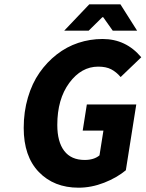

<svg xmlns="http://www.w3.org/2000/svg" viewBox="-20 -850 669 882"><path d="M274.9 -709 390.1 -830.1H533.2L609.9 -709H498L454.1 -771H450.2L387.2 -709ZM340.8 12.2Q228 12.2 158.4 -59.8Q88.9 -131.8 88.9 -262.2Q88.9 -336.4 108.2 -401.9Q127.4 -467.3 161.4 -515.9Q195.3 -564.5 240.7 -599.9Q286.1 -635.3 339.8 -653.1Q393.6 -670.9 451.2 -670.9Q558.6 -670.9 628.9 -586.9L534.2 -496.1Q514.2 -519.5 490.7 -531.7Q467.3 -543.9 431.2 -543.9Q353.5 -543.9 298.3 -469.2Q243.2 -394.5 243.2 -275.9Q243.2 -198.7 274.9 -157Q306.6 -115.2 369.1 -115.2Q411.6 -115.2 437 -136.2L455.1 -250H359.9L378.9 -370.1H606L558.1 -67.9Q517.1 -33.7 458.5 -10.7Q399.9 12.2 340.8 12.2Z"/></svg>

Font: Office Code Pro Bold Italic
Style: Regular
Weight: 700
Italic angle: -9°
Designer: Nathan Rutzky & Paul D. Hunt
Foundry: Adobe Systems Incorporated
Version: Version 1.004;PS 001.004;hotconv 1.0.70;makeotf.lib2.5.58329